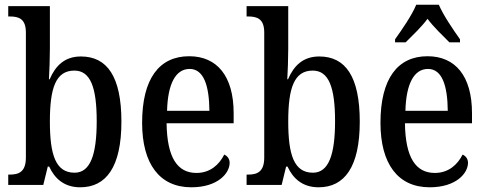

<svg xmlns="http://www.w3.org/2000/svg" viewBox="-20 -786 2066 816"><path d="M321 10C431 10 496 -76 496 -269C496 -461 435 -546 324 -546C255 -546 216 -507 191 -449H188C190 -478 192 -543 192 -578V-760H15V-716H21C59 -716 90 -707 90 -648V-116C90 -53 57 -44 21 -44H15V0H164L183 -78H189C213 -26 254 10 321 10ZM297 -52C216 -52 192 -129 192 -270C192 -412 217 -486 296 -486C364 -486 391 -416 391 -271C391 -129 364 -52 297 -52Z M793 10C906 10 956 -50 956 -94C956 -112 945 -124 933 -129C912 -87 874 -51 815 -51C734 -51 690 -116 688 -262H973V-305C973 -463 902 -547 784 -547C657 -547 584 -452 584 -264C584 -90 658 10 793 10ZM870 -315H690C693 -429 726 -493 786 -493C846 -493 869 -422 870 -315Z M1334 10C1444 10 1509 -76 1509 -269C1509 -461 1448 -546 1337 -546C1268 -546 1229 -507 1204 -449H1201C1203 -478 1205 -543 1205 -578V-760H1028V-716H1034C1072 -716 1103 -707 1103 -648V-116C1103 -53 1070 -44 1034 -44H1028V0H1177L1196 -78H1202C1226 -26 1267 10 1334 10ZM1310 -52C1229 -52 1205 -129 1205 -270C1205 -412 1230 -486 1309 -486C1377 -486 1404 -416 1404 -271C1404 -129 1377 -52 1310 -52Z M1659 -619V-606H1704C1733 -635 1771 -671 1797 -706C1823 -671 1862 -634 1890 -606H1935V-619C1908 -657 1864 -721 1845 -766H1749C1731 -721 1686 -657 1659 -619ZM1806 10C1919 10 1969 -50 1969 -94C1969 -112 1958 -124 1946 -129C1925 -87 1887 -51 1828 -51C1747 -51 1703 -116 1701 -262H1986V-305C1986 -463 1915 -547 1797 -547C1670 -547 1597 -452 1597 -264C1597 -90 1671 10 1806 10ZM1883 -315H1703C1706 -429 1739 -493 1799 -493C1859 -493 1882 -422 1883 -315Z"/></svg>

Font: Noto Serif Sinhala Condensed Medium
Style: Regular
Weight: 500
Width: 3
Designer: Jelle Bosma - Monotype Design Team
Foundry: Monotype Imaging Inc.
Version: Version 2.007